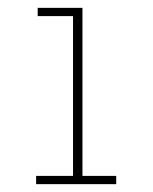

<svg xmlns="http://www.w3.org/2000/svg" viewBox="-20 -469 390 489"><path d="M72 0V-21H166V-428H76V-449H190V-21H276V0Z"/></svg>

Font: Inconsolata ExtraCondensed ExtraLight
Style: Regular
Weight: 200
Width: 2
Monospace: yes
Designer: Raph Levien, Cyreal, Brenton Simpson
Foundry: Raph Levien, Cyreal, Google
Version: Version 3.001; ttfautohint (v1.8.2.53-6de2)